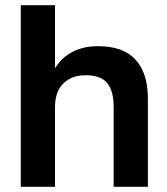

<svg xmlns="http://www.w3.org/2000/svg" viewBox="-20 -720 645 740"><path d="M60 -700H192V-457Q201 -472 215 -487Q229 -502 249.5 -514.5Q270 -527 296.5 -534.5Q323 -542 358 -542Q455 -542 502.5 -490Q550 -438 550 -340V0H418V-309Q418 -369 393.5 -399.5Q369 -430 310 -430Q278 -430 256 -420Q234 -410 219.5 -393.5Q205 -377 198.5 -355Q192 -333 192 -309V0H60Z"/></svg>

Font: Golos Text DemiBold
Style: Regular
Weight: 600
Designer: A.Korolkova, Vitaly Kuzmin
Foundry: ParaType Ltd
Version: Version 2.002